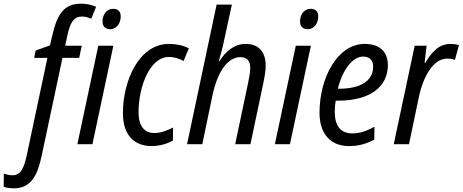

<svg xmlns="http://www.w3.org/2000/svg" viewBox="-135 -785 2518 1045"><path d="M465 -626C497 -626 522 -655 522 -696C522 -722 508 -737 481 -737C443 -737 423 -703 423 -668C423 -641 439 -626 465 -626ZM286 0H368L482 -536H400ZM-59 240C35 240 70 167 92 62L205 -470H296L310 -536H220L231 -589C247 -665 268 -695 311 -695C329 -695 346 -690 362 -683L388 -748C367 -758 336 -765 307 -765C216 -765 177 -713 149 -590L137 -538L59 -510L51 -470H123L12 54C-4 128 -21 169 -66 169C-84 169 -100 165 -114 160L-115 232C-99 237 -80 240 -59 240Z M690 10C735 10 776 -3 806 -20L807 -91C772 -73 739 -61 705 -61C650 -61 619 -100 619 -174C619 -312 680 -475 784 -475C815 -475 843 -465 864 -453L893 -522C862 -538 825 -546 785 -546C620 -546 534 -344 534 -169C534 -51 594 10 690 10Z M883 0H966L1021 -264C1053 -414 1114 -474 1173 -474C1210 -474 1227 -452 1227 -416C1227 -393 1222 -365 1215 -332L1145 0H1228L1298 -332C1305 -365 1311 -400 1311 -428C1311 -506 1270 -546 1202 -546C1138 -546 1092 -503 1059 -452H1056C1066 -488 1077 -527 1084 -562L1127 -760H1044Z M1540 -626C1572 -626 1597 -655 1597 -696C1597 -722 1583 -737 1556 -737C1518 -737 1498 -703 1498 -668C1498 -641 1514 -626 1540 -626ZM1361 0H1443L1557 -536H1475Z M1764 10C1820 10 1860 -3 1902 -25L1903 -95C1858 -71 1824 -59 1783 -59C1718 -59 1687 -100 1687 -178C1687 -197 1689 -218 1692 -237H1704C1885 -237 1976 -317 1976 -430C1976 -504 1931 -546 1850 -546C1703 -546 1604 -364 1604 -171C1604 -58 1663 10 1764 10ZM1704 -302C1730 -409 1786 -477 1841 -477C1879 -477 1896 -455 1896 -423C1896 -343 1825 -302 1709 -302Z M2008 0H2091L2146 -263C2167 -359 2219 -466 2299 -466C2315 -466 2327 -464 2341 -459L2363 -540C2348 -544 2332 -546 2317 -546C2255 -546 2215 -503 2180 -443H2176L2187 -536H2122Z"/></svg>

Font: Noto Sans Display SemiCondensed
Style: Italic
Weight: 400
Width: 4
Italic angle: -12°
Designer: Monotype Design Team
Foundry: Monotype Imaging Inc.
Version: Version 1.900